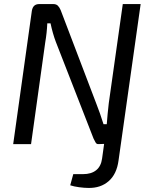

<svg xmlns="http://www.w3.org/2000/svg" viewBox="-20 -710 743 946"><path d="M673 -690 564 81Q555 148 515.5 182.5Q476 217 416 216Q396 216 370 212.5Q344 209 326 203L341 148H389Q430 148 454 128.5Q478 109 483 71L493 -1L466 0Q456 1 451 -8Q446 -17 441 -27L255 -504Q248 -522 241 -546.5Q234 -571 229 -595H213Q212 -572 209.5 -548.5Q207 -525 203 -502L133 0H45L137 -657Q140 -674 149 -682Q158 -690 174 -690H242Q257 -690 265 -682Q273 -674 279 -660L455 -198Q463 -178 472.5 -151Q482 -124 490 -98H506Q508 -124 510.5 -150.5Q513 -177 516 -202L585 -690Z"/></svg>

Font: Exo 2
Style: Italic
Weight: 400
Italic angle: -8°
Designer: Natanael Gama
Foundry: Natanael Gama
Version: Version 2.010